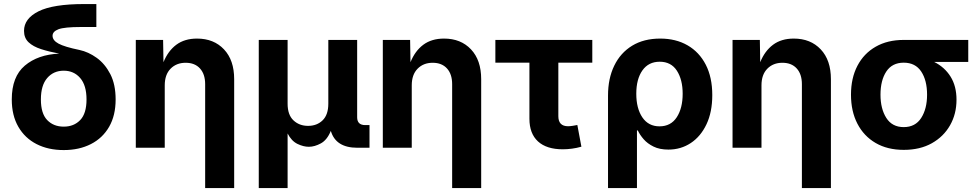

<svg xmlns="http://www.w3.org/2000/svg" viewBox="-20 -748 4939 972"><path d="M302.7 11.7Q224.1 11.7 165 -18.6Q106 -48.8 72.8 -106.2Q39.6 -163.6 39.6 -244.6Q39.6 -359.9 105.7 -415.8Q171.9 -471.7 279.8 -476.6Q228 -486.3 188 -499.3Q147.9 -512.2 124.8 -533.9Q101.6 -555.7 101.6 -591.8Q101.6 -653.8 175 -690.7Q248.5 -727.5 406.2 -727.5H467.8V-611.3H390.1Q305.7 -611.3 275.9 -599.9Q246.1 -588.4 246.1 -566.9Q246.1 -543.5 276.4 -527.1Q306.6 -510.7 382.3 -495.1Q427.7 -485.4 469.7 -455.1Q511.7 -424.8 538.6 -372.6Q565.4 -320.3 565.4 -244.6Q565.4 -163.6 532.5 -106.2Q499.5 -48.8 440.2 -18.6Q380.9 11.7 302.7 11.7ZM302.7 -106.9Q354 -106.9 386 -140.1Q418 -173.3 418 -244.6Q418 -315.9 386 -353Q354 -390.1 302.7 -390.1Q251 -390.1 219 -353Q187 -315.9 187 -244.6Q187 -173.3 219 -140.1Q251 -106.9 302.7 -106.9Z M814 -315.9V0H667.5V-545.9H805.7L807.6 -433.1Q830.6 -490.2 872.6 -521.5Q914.6 -552.7 977.5 -552.7Q1062.5 -552.7 1114 -498Q1165.5 -443.4 1165.5 -347.2V204.1H1018.6V-321.8Q1018.6 -372.6 992.4 -401.4Q966.3 -430.2 919.9 -430.2Q873 -430.2 843.5 -400.1Q814 -370.1 814 -315.9Z M1290 204.1V-545.9H1436V-223.1Q1436 -166.5 1465.6 -138.7Q1495.1 -110.8 1539.6 -110.8Q1584.5 -110.8 1613.3 -138.9Q1642.1 -167 1642.1 -223.1V-545.9H1788.1V-154.3Q1788.1 -114.7 1829.1 -114.7H1850.6V0H1789.1Q1679.7 0 1654.8 -85.4Q1636.2 -39.6 1604.5 -22.2Q1572.8 -4.9 1543.5 -4.9Q1516.1 -4.9 1485.8 -19.5Q1455.6 -34.2 1436 -72.3V204.1Z M2064.5 -315.9V0H1918V-545.9H2056.2L2058.1 -433.1Q2081.1 -490.2 2123 -521.5Q2165 -552.7 2228 -552.7Q2313 -552.7 2364.5 -498Q2416 -443.4 2416 -347.2V204.1H2269V-321.8Q2269 -372.6 2242.9 -401.4Q2216.8 -430.2 2170.4 -430.2Q2123.5 -430.2 2094 -400.1Q2064.5 -370.1 2064.5 -315.9Z M2829.1 7.8Q2747.1 7.8 2703.6 -32Q2660.2 -71.8 2660.2 -147V-430.7H2487.8V-545.9H2978.5V-430.7H2806.6V-159.7Q2806.6 -108.9 2856 -108.9Q2864.7 -108.9 2879.6 -111.1Q2894.5 -113.3 2902.8 -115.2L2923.3 -5.4Q2899.4 1.5 2875.5 4.6Q2851.6 7.8 2829.1 7.8Z M3058.1 204.1V-264.6Q3058.1 -350.6 3089.6 -415.5Q3121.1 -480.5 3180.2 -516.6Q3239.3 -552.7 3322.3 -552.7Q3401.4 -552.7 3460.7 -518.6Q3520 -484.4 3553 -420.4Q3585.9 -356.4 3585.9 -266.6Q3585.9 -180.7 3556.6 -118.9Q3527.3 -57.1 3477.1 -23.9Q3426.8 9.3 3363.8 9.3Q3319.3 9.3 3288.6 -5.9Q3257.8 -21 3238.5 -43.2Q3219.2 -65.4 3209 -87.4H3204.6V204.1ZM3318.8 -108.4Q3376 -108.4 3406 -154.3Q3436 -200.2 3436 -273.4Q3436 -344.7 3406.7 -390.1Q3377.4 -435.5 3319.8 -435.5Q3263.2 -435.5 3232.2 -391.6Q3201.2 -347.7 3201.2 -273.4Q3201.2 -199.2 3231.9 -153.8Q3262.7 -108.4 3318.8 -108.4Z M3835 -315.9V0H3688.5V-545.9H3826.7L3828.6 -433.1Q3851.6 -490.2 3893.6 -521.5Q3935.5 -552.7 3998.5 -552.7Q4083.5 -552.7 4135 -498Q4186.5 -443.4 4186.5 -347.2V204.1H4039.6V-321.8Q4039.6 -372.6 4013.4 -401.4Q3987.3 -430.2 3940.9 -430.2Q3894 -430.2 3864.5 -400.1Q3835 -370.1 3835 -315.9Z M4555.2 10.7Q4472.7 10.7 4412.8 -24.2Q4353 -59.1 4320.6 -121.8Q4288.1 -184.6 4288.1 -268.6Q4288.1 -352.5 4320.6 -414.8Q4353 -477.1 4413.1 -511.5Q4473.1 -545.9 4555.2 -545.9H4881.8V-434.6H4709Q4762.2 -408.2 4792.2 -360.1Q4822.3 -312 4822.3 -243.2Q4822.3 -171.4 4789.8 -114Q4757.3 -56.6 4697.5 -22.9Q4637.7 10.7 4555.2 10.7ZM4555.2 -430.7Q4496.6 -430.7 4467 -386Q4437.5 -341.3 4437.5 -268.6Q4437.5 -197.3 4467 -150.9Q4496.6 -104.5 4555.2 -104.5Q4613.8 -104.5 4643.6 -150.9Q4673.3 -197.3 4673.3 -268.6Q4673.3 -341.3 4643.6 -386Q4613.8 -430.7 4555.2 -430.7Z"/></svg>

Font: Inter-Bold
Style: Bold
Weight: 700
Designer: Rasmus Andersson
Foundry: rsms
Version: Version 4.000;git-a52131595